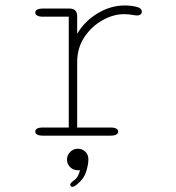

<svg xmlns="http://www.w3.org/2000/svg" viewBox="-20 -508 659 719"><path d="M269 -30.5H394Q408 -30.5 415.2 -26.5Q422.5 -22.5 422.5 -15Q422.5 -8 415.2 -4Q408 0 394 0H140.5Q126.5 0 119.2 -4Q112 -8 112 -15Q112 -22.5 119.2 -26.5Q126.5 -30.5 140.5 -30.5H237.5V-445.5H140.5Q126.5 -445.5 119.2 -449.8Q112 -454 112 -461Q112 -468 119.2 -472Q126.5 -476 140.5 -476H240.5Q254.5 -476 261.8 -468.8Q269 -461.5 269 -447.5V-381.5Q297 -429 345.8 -458.2Q394.5 -487.5 447 -487.5Q471 -487.5 491 -482.5Q511 -477.5 511 -464.5Q511 -457.5 506.2 -453.8Q501.5 -450 493.5 -450Q491 -450 487 -450.5Q483 -451 477.5 -452Q470 -453.5 461.2 -454.2Q452.5 -455 444.5 -455Q404.5 -455 363.8 -432.2Q323 -409.5 296 -369Q269 -328.5 269 -275ZM271.5 49Q287.5 49 299.2 59.8Q311 70.5 311 89.5Q311 108 302.5 135.2Q294 162.5 266 184.5Q261.5 188 257.8 189.8Q254 191.5 250.5 191.5Q247 191.5 245 188.8Q243 186 243 184.5Q243 181 246.2 177Q249.5 173 255 169Q265.5 162 271.5 151.2Q277.5 140.5 279.5 129Q278.5 129.5 275.8 129.5Q273 129.5 271.5 129.5Q254.5 129.5 242.8 118Q231 106.5 231 89.5Q231 73 242.8 61Q254.5 49 271.5 49Z"/></svg>

Font: Sono ExtraLight Monospace ExtraLight
Style: Regular
Weight: 250
Version: Version 2.112